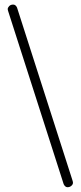

<svg xmlns="http://www.w3.org/2000/svg" viewBox="-20 -758 347 826"><path d="M291.5 17.1 53.2 -725.6C49.3 -734 43.8 -738.3 36.6 -738.3C29.5 -738.3 23.8 -736.1 19.5 -731.7C15.3 -727.3 13.2 -723 13.2 -718.8C13.2 -716.8 14 -713.4 15.6 -708.5L253.9 34.2C258.1 43 263.7 47.4 270.5 47.4C277 47.4 282.6 45.3 287.1 41.3C291.7 37.2 293.9 32.9 293.9 28.3C293.9 25.7 293.1 22 291.5 17.1Z"/></svg>

Font: Nathan
Style: Regular
Weight: 400
Designer: Peter Wiegel
Foundry: Peter Wiegel
Version: Version 1.001 2009